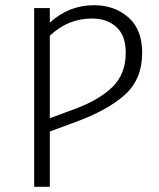

<svg xmlns="http://www.w3.org/2000/svg" viewBox="-20 -716 610 736"><path d="M171 0H111V-685H171V-629Q243 -696 341 -696Q419 -696 472 -649.5Q525 -603 525 -514Q525 -412 458.5 -352.5Q392 -293 269 -248L171 -212ZM171 -263 269 -299Q360 -333 411 -382.5Q462 -432 462 -514Q462 -580 426 -612.5Q390 -645 333 -645Q240 -645 171 -579Z"/></svg>

Font: Trujillo Light
Style: Regular
Weight: 300
Designer: Fira Sans original fonts by bBox Type GmbH, Carrois Corporate GbR, & Edenspiekermann AG / Changes by Cristiano Sobral
Foundry: Fira Sans original fonts by bBox Type GmbH, Carrois Corporate GbR, & Edenspiekermann AG / Changes by Cristiano Sobral
Version: Version 4.301;July 28, 2020;FontCreator 13.0.0.2655 64-bit